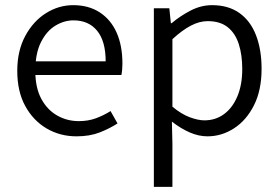

<svg xmlns="http://www.w3.org/2000/svg" viewBox="-20 -517 1084 745"><path d="M277 12Q213 12 161 -18.5Q109 -49 78 -105.5Q47 -162 47 -242Q47 -320 78 -377.5Q109 -435 158.5 -466Q208 -497 264 -497Q324 -497 367 -469Q410 -441 432.5 -390.5Q455 -340 455 -270Q455 -259 454 -247Q453 -235 451 -226H104L103 -279H390Q390 -357 357 -397.5Q324 -438 265 -438Q229 -438 195 -417.5Q161 -397 139 -353.5Q117 -310 117 -242Q117 -177 140 -134Q163 -91 201.5 -69Q240 -47 286 -47Q322 -47 352 -58Q382 -69 409 -86L436 -38Q405 -18 366.5 -3Q328 12 277 12Z M577 208V-485H637L643 -427H646Q679 -455 719.5 -476Q760 -497 803 -497Q866 -497 909 -466.5Q952 -436 973.5 -380Q995 -324 995 -250Q995 -167 965.5 -108.5Q936 -50 888 -19Q840 12 785 12Q751 12 716.5 -3Q682 -18 647 -45L649 41V208ZM773 -50Q816 -50 849 -74Q882 -98 901 -143Q920 -188 920 -249Q920 -304 906.5 -346Q893 -388 863.5 -411.5Q834 -435 786 -435Q754 -435 720.5 -417.5Q687 -400 649 -365V-103Q684 -74 716.5 -62Q749 -50 773 -50Z"/></svg>

Font: Assistant ExtraLight
Style: Regular
Weight: 400
Version: Version 3.000